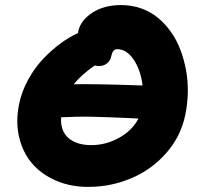

<svg xmlns="http://www.w3.org/2000/svg" viewBox="-20 -731 796 761"><path d="M329.1 9.8Q258.8 9.8 201.2 -15.4Q143.6 -40.5 106.9 -83.5Q70.3 -126.5 55.9 -187Q41.5 -247.6 55.2 -315.9Q65.4 -367.7 91.6 -415.3Q117.7 -462.9 151.6 -498.3Q185.5 -533.7 220.2 -559.1Q254.9 -584.5 289.1 -600.1L290 -606Q298.8 -649.4 345.2 -680.2Q391.6 -710.9 460 -710.9Q502 -710.9 539.3 -697.8Q576.7 -684.6 605.5 -660.9Q634.3 -637.2 657.2 -605Q680.2 -572.8 694.8 -534.2Q709.5 -495.6 717.3 -453.4Q725.1 -411.1 724.4 -366.2Q723.6 -321.3 714.8 -277.8Q697.8 -191.9 639.9 -125.5Q582 -59.1 500.7 -24.7Q419.4 9.8 329.1 9.8ZM372.1 -469.2Q366.7 -469.2 355 -471.2Q301.3 -433.6 272 -397Q353 -398.9 544.9 -392.1Q538.1 -452.6 510 -494.4Q481.9 -536.1 444.8 -536.1Q427.7 -536.1 421.9 -512.2Q418.5 -491.7 405 -480.5Q391.6 -469.2 372.1 -469.2ZM528.8 -261.2Q521 -261.7 474.4 -263.7Q427.7 -265.6 408.9 -266.4Q390.1 -267.1 352.1 -268.1Q314 -269 283.2 -268.3Q252.4 -267.6 222.2 -266.1Q218.8 -211.9 251.5 -183.8Q284.2 -155.8 341.8 -155.8Q399.4 -155.8 451.9 -184.8Q504.4 -213.9 528.8 -261.2Z"/></svg>

Font: Shantell Sans Normal
Style: Italic
Weight: 800
Italic angle: -11.31°
Designer: Stephen Nixon, Anya Danilova, Shantell Martin
Foundry: Arrow Type
Version: Version 1.006;[559af2be0]